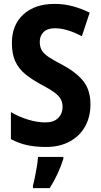

<svg xmlns="http://www.w3.org/2000/svg" viewBox="-20 -744 516 985"><path d="M444 -208Q444 -145 417 -96Q390 -47 338.5 -18.5Q287 10 216 10Q164 10 121 1Q78 -8 36 -30V-169Q78 -144 125 -130Q172 -116 212 -116Q256 -116 278.5 -138.5Q301 -161 301 -195Q301 -218 291.5 -235.5Q282 -253 258 -270.5Q234 -288 190 -311Q144 -336 110.5 -363Q77 -390 59 -428Q41 -466 41 -524Q41 -616 100 -670Q159 -724 260 -724Q310 -724 355 -711.5Q400 -699 440 -679L400 -558Q323 -599 262 -599Q223 -599 203.5 -579.5Q184 -560 184 -530Q184 -505 193.5 -487.5Q203 -470 227.5 -453Q252 -436 297 -413Q369 -375 406.5 -329Q444 -283 444 -208ZM305 71Q293 109 275 148Q257 187 235 221H149V208Q154 190 159.5 163Q165 136 169.5 108.5Q174 81 175 61H305Z"/></svg>

Font: Noto Sans Khmer UI Condensed
Style: Bold
Weight: 700
Width: 3
Designer: Danh Hong and the Monotype Design Team
Foundry: Monotype Imaging Inc.
Version: Version 2.002; ttfautohint (v1.8.4.7-5d5b)